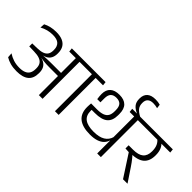

<svg xmlns="http://www.w3.org/2000/svg" viewBox="-40 -1519 2148 2148"><g transform="rotate(45 1034.0 -445.0)"><path d="M888 0V-600.5H829.5V0ZM1005 -585 1000 -630.5H712L717.5 -585ZM750.5 -585 746 -630.5H466L471 -585ZM575 0H633.5V-601.5H575ZM28 -114 32 -56.5Q66.5 -35 110.5 -23.2Q154.5 -11.5 209 -11.5Q306 -11.5 354.2 -51.2Q402.5 -91 402.5 -173V-182Q402.5 -223 387 -252.2Q371.5 -281.5 339 -299Q306.5 -316.5 255 -322.5L254.5 -341.5Q302.5 -344 333.8 -360.2Q365 -376.5 380.2 -405.8Q395.5 -435 395.5 -476.5V-484.5Q395.5 -533 376.5 -567Q357.5 -601 317.5 -619.5Q277.5 -638 214.5 -638Q167.5 -638 128 -628.5Q88.5 -619 56.5 -602L52.5 -547.5Q90 -568 129 -578Q168 -588 209 -588Q277 -588 307 -559.5Q337 -531 337 -476.5V-469Q337 -431 321.8 -407Q306.5 -383 273.8 -371Q241 -359 187.5 -358L113.5 -356.5V-309.5L191 -307.5Q243.5 -306.5 277.2 -294.5Q311 -282.5 327.2 -257.8Q343.5 -233 343.5 -194V-183Q343.5 -140.5 327.8 -113.8Q312 -87 280.8 -74.2Q249.5 -61.5 204 -61.5Q153 -61.5 110 -75Q67 -88.5 28 -114ZM249.5 -346.5V-316.5L301.5 -307L302.5 -314Q325.5 -310 346.5 -307.2Q367.5 -304.5 390.8 -303.5Q414 -302.5 443.5 -302.5H597.5V-351H442.5Q412.5 -351 389 -350.5Q365.5 -350 343.5 -349Q321.5 -348 297 -346.5L296.5 -351.5Z M1556 -600.5H1498V0H1556ZM1441 -585H1673.5L1668.5 -630.5H1436ZM1421.5 -630.5 1426.5 -585H1623L1617.5 -630.5ZM1068.5 -430H1119V-492.5Q1119 -544.5 1142 -568.8Q1165 -593 1211 -593Q1257 -593 1280 -568.2Q1303 -543.5 1303 -488V-472Q1303 -428 1287.5 -400.5Q1272 -373 1237.2 -360Q1202.5 -347 1145.5 -347L1054 -347.5L1077.5 -301H1159.5Q1265 -301 1313.2 -341.2Q1361.5 -381.5 1361.5 -468.5V-488.5Q1361.5 -565 1323.5 -603Q1285.5 -641 1211.5 -641Q1137.5 -641 1099.8 -606.2Q1062 -571.5 1062 -505Q1062 -489.5 1063.5 -471Q1065 -452.5 1068.5 -430ZM1051 -290V-286Q1051 -188.5 1111 -140Q1171 -91.5 1289.5 -91.5Q1351.5 -91.5 1393.5 -105.5Q1435.5 -119.5 1460.5 -144.5Q1485.5 -169.5 1496 -203H1503L1499.5 -261.5Q1483.5 -204 1434 -173.5Q1384.5 -143 1296 -143Q1202.5 -143 1155.8 -177.5Q1109 -212 1109 -285V-333L1054 -347.5Q1053 -332 1052 -317.5Q1051 -303 1051 -290Z M1550.5 -622.5V-628.5Q1499.5 -655 1477.2 -683.5Q1455 -712 1455 -753.5V-759.5Q1455 -800 1477.8 -820.8Q1500.5 -841.5 1544 -841.5Q1561.5 -841.5 1578 -839.2Q1594.5 -837 1613.5 -832L1607 -880Q1591 -885 1572 -887.5Q1553 -890 1532 -890Q1466 -890 1432 -859Q1398 -828 1398 -770.5V-764.5Q1398 -714 1423 -682.8Q1448 -651.5 1496.5 -631V-622.5Z M2068.5 -585 2064 -630.5H1635.5L1640 -585ZM1975.5 0V-3L1871.5 -158.5Q1855.5 -182.5 1841.5 -201.5Q1827.5 -220.5 1812.5 -238.8Q1797.5 -257 1779 -277.5V-295.5L1682 -313.5V-263L1737.5 -260L1906.5 0ZM1917 -596H1851Q1883 -573.5 1899.2 -539.2Q1915.5 -505 1915.5 -455.5V-450Q1915.5 -380.5 1875.8 -347Q1836 -313.5 1750 -313.5H1682L1726.5 -265H1764Q1873.5 -266.5 1924.5 -311.2Q1975.5 -356 1975.5 -445V-451.5Q1975.5 -501.5 1960 -538Q1944.5 -574.5 1917 -596Z"/></g></svg>

Font: Anek Devanagari Medium Light
Style: Regular
Weight: 300
Version: Version 1.003